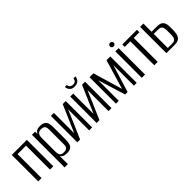

<svg xmlns="http://www.w3.org/2000/svg" viewBox="112 -1530 2543 2543"><g transform="rotate(-45 1383.0 -259.0)"><path d="M42.1 0V-495H324.7V0H262.7V-448.8H104.1V0Z M419.8 116V-495H477.5L479.6 -451.5Q489.4 -471.9 509.4 -487.1Q529.5 -502.3 575 -502.3Q622.1 -502.3 647.2 -486.2Q672.4 -470.2 682 -442.3Q691.7 -414.4 691.7 -377.5V-133.3Q691.7 -91.6 682.8 -59.9Q673.8 -28.3 648.8 -10.8Q623.8 6.7 575.3 6.7Q537 6.7 514.4 -5.2Q491.8 -17.2 481.1 -34.6V116ZM555.7 -30.9Q584 -30.9 599.1 -38.8Q614.2 -46.7 620.9 -60.2Q627.7 -73.6 628.7 -90.5Q629.7 -107.4 629.7 -125.7V-367.3Q629.7 -385.6 628.7 -402.5Q627.7 -419.4 620.9 -433.2Q614.2 -447 599.1 -454.9Q584 -462.8 555.7 -462.8Q527.8 -462.8 512.7 -452.7Q497.6 -442.6 490.8 -426.4Q484.1 -410.3 482.9 -391.3Q481.8 -372.2 481.8 -355.2V-119.3Q481.8 -94.7 486.3 -74.6Q490.8 -54.4 506.5 -42.6Q522.3 -30.9 555.7 -30.9Z M774.1 0V-494.3H830.3V-113.5L995.6 -494.3H1052.3V0H996.8V-393.9Q954.5 -295 912.6 -196.9Q870.8 -98.9 826.9 0Z M1136.1 0V-494.3H1192.3V-113.5L1357.6 -494.3H1414.3V0H1358.8V-393.9Q1316.5 -295 1274.6 -196.9Q1232.8 -98.9 1188.9 0ZM1274 -545.7Q1236 -545.7 1214.8 -560.7Q1193.7 -575.6 1185.2 -596.5Q1176.7 -617.3 1176 -634.5H1213.1Q1216.7 -606.5 1233.6 -592.5Q1250.5 -578.5 1274.3 -578.5Q1299.9 -578.5 1316.7 -592Q1333.4 -605.5 1336.6 -634.5H1374Q1372.6 -614.5 1362.4 -593.9Q1352.3 -573.3 1331.2 -559.5Q1310.1 -545.7 1274 -545.7Z M1498.1 0V-495H1570.9L1693.4 -81.9L1816.5 -495H1887.2V0H1834.8V-385.8L1716.2 0H1670.1L1551.2 -385.8V0Z M1981.8 0V-495H2043.1V0ZM2012.5 -556.4Q1997.9 -556.4 1987.5 -566.6Q1977 -576.9 1977 -591.1Q1977 -605.5 1987.5 -615.4Q1997.9 -625.3 2012.5 -625.3Q2027.3 -625.3 2037.9 -615.4Q2048.6 -605.5 2048.6 -591.2Q2048.6 -576.9 2037.9 -566.6Q2027.3 -556.4 2012.5 -556.4Z M2216.6 0V-448.8H2111.7V-495H2386.6V-448.8H2280.2V0Z M2443.2 0V-492.9H2505.2V-339.3H2604.2Q2649.8 -339.3 2675.7 -325Q2701.5 -310.8 2712.6 -283Q2723.7 -255.2 2723.7 -213.8V-163.8Q2723.7 -121.8 2717.8 -90.7Q2712 -59.7 2698.1 -39.7Q2684.2 -19.7 2660.1 -9.8Q2635.9 0 2598.4 0ZM2505.2 -35.6H2585.6Q2619.2 -35.6 2635.2 -48.2Q2651.2 -60.8 2656.4 -82.7Q2661.7 -104.7 2661.7 -132.1V-202.4Q2661.7 -228.4 2657.5 -250.4Q2653.3 -272.5 2637.3 -285.8Q2621.4 -299.1 2585.6 -299.1H2505.2Z"/></g></svg>

Font: Alumni Sans SC Thin
Style: Regular
Weight: 100
Designer: Robert E. Leuschke
Foundry: Robert E. Leuschke
Version: Version 1.018